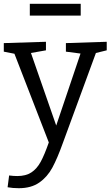

<svg xmlns="http://www.w3.org/2000/svg" viewBox="-26 -752 582 1011"><path d="M536 -532V-487L479 -473L305 1Q276 82 249.5 131Q223 180 180.5 209.5Q138 239 73 239Q41 239 14 234L22 172Q46 175 65 175Q110 175 139 156Q168 137 188 100.5Q208 64 231 -2L50 -469L-6 -480V-525L216 -532V-487L137 -473L270 -91L398 -470L321 -480V-525ZM131 -732H399V-670H131Z"/></svg>

Font: Bitter Pro
Style: Regular
Weight: 400
Designer: Sol Matas, and Bitter project Authors
Foundry: Sol Matas
Version: Version 1.010